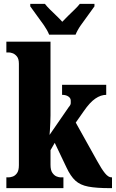

<svg xmlns="http://www.w3.org/2000/svg" viewBox="-20 -976 602 996"><path d="M13 0V-56H26Q33 -56 45.5 -60Q58 -64 68 -77.5Q78 -91 78 -119V-645Q78 -671 67.5 -683.5Q57 -696 45 -700Q33 -704 26 -704H13V-760H242V-378Q242 -361 241 -340Q240 -319 239 -301Q238 -283 237 -276L337 -421Q347 -432 347 -441Q347 -450 347 -454Q347 -467 334.5 -475.5Q322 -484 302 -484V-536H531V-484Q503 -484 474.5 -464.5Q446 -445 415 -400L373 -340L484 -141Q507 -99 524.5 -77.5Q542 -56 558 -56H561V0H550Q480 0 438 -8Q396 -16 371 -39Q346 -62 325 -107L264 -235L242 -197V-121Q242 -93 252 -79Q262 -65 274 -60.5Q286 -56 293 -56H309V0ZM235 -796Q226 -819 207.5 -845.5Q189 -872 169.5 -898Q150 -924 137 -943V-956H213Q222 -944 238.5 -927.5Q255 -911 273 -894Q291 -877 303 -863Q316 -877 333.5 -894Q351 -911 368 -927.5Q385 -944 394 -956H470V-943Q457 -924 437.5 -898Q418 -872 399.5 -845.5Q381 -819 372 -796Z"/></svg>

Font: Noto Serif ExtraCondensed Black
Style: Regular
Weight: 900
Width: 2
Designer: Monotype Design Team
Foundry: Monotype Imaging Inc.
Version: Version 2.015; ttfautohint (v1.8.4.7-5d5b)